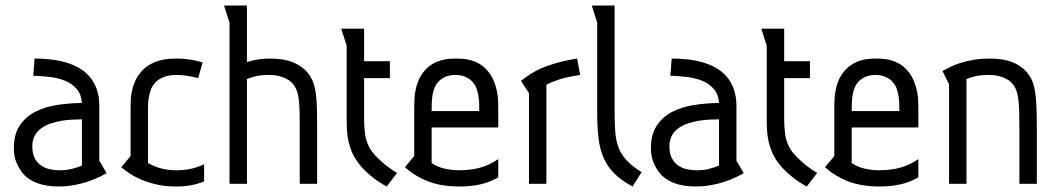

<svg xmlns="http://www.w3.org/2000/svg" viewBox="-20 -675 3883 705"><path d="M106.9 -460Q134.8 -460 163.3 -457Q191.9 -454.1 218.3 -446.8Q244.6 -439.5 267.8 -426.8Q291 -414.1 308.1 -394.5Q325.2 -375 335 -348.1Q344.7 -321.3 344.7 -285.2V-85L371.6 -39.1Q324.7 -12.7 280 -1.5Q235.4 9.8 196.8 9.8Q172.4 9.8 152.8 6.6Q133.3 3.4 117.9 -2.2Q102.5 -7.8 91.1 -15.1Q79.6 -22.5 70.8 -30.8Q54.2 -47.9 42.5 -73.2Q30.8 -98.6 30.8 -130.9Q30.8 -181.2 52 -213.4Q73.2 -245.6 108.2 -263.9Q143.1 -282.2 188 -289.3Q232.9 -296.4 280.8 -296.9Q278.3 -329.6 261 -349.1Q243.7 -368.7 217.8 -378.9Q191.9 -389.2 161.4 -392.6Q130.9 -396 102.1 -397ZM280.8 -236.8Q264.6 -236.8 245.1 -235.8Q225.6 -234.9 205.3 -231.4Q185.1 -228 165.8 -221.4Q146.5 -214.8 131.6 -204.1Q116.7 -193.4 107.7 -177Q98.6 -160.6 98.6 -138.2Q98.6 -109.9 108.4 -92.5Q118.2 -75.2 133.3 -65.7Q148.4 -56.2 165.8 -53Q183.1 -49.8 198.7 -49.8Q223.6 -49.8 243.2 -54.7Q262.7 -59.6 280.8 -66.9Z M707.5 -388.2Q688.5 -393.6 667 -396.7Q645.5 -399.9 627.4 -399.9Q609.4 -399.9 595.7 -396.5Q582 -393.1 572 -387.9Q562 -382.8 555.4 -377Q548.8 -371.1 545.4 -366.2Q537.1 -355.5 532.7 -342.3Q528.3 -329.1 526.1 -315.7Q523.9 -302.2 523.7 -289.1Q523.4 -275.9 523.4 -265.1V-76.2Q548.3 -62.5 573.2 -56.2Q598.1 -49.8 627.4 -49.8Q655.3 -49.8 679.9 -54.9Q704.6 -60.1 729.5 -71.8V-8.8Q704.6 1 680.2 5.4Q655.8 9.8 626.5 9.8Q587.9 9.8 556.4 2.7Q524.9 -4.4 500 -14.9Q475.1 -25.4 456.5 -37.8Q438 -50.3 425.3 -61L459.5 -102.1V-265.1Q459.5 -278.8 459.7 -297.4Q460 -315.9 463.6 -336.2Q467.3 -356.4 476.3 -377.2Q485.4 -397.9 502.4 -416Q517.1 -431.2 533.4 -439.9Q549.8 -448.7 566.7 -453.1Q583.5 -457.5 599.6 -458.7Q615.7 -460 629.4 -460Q655.8 -460 679 -456.1Q702.1 -452.1 724.1 -445.8Z M886.7 -446.8Q905.3 -453.1 926.5 -456.5Q947.8 -460 971.7 -460Q990.2 -460 1012.2 -457.3Q1034.2 -454.6 1055.4 -446.3Q1076.7 -438 1095.5 -422.4Q1114.3 -406.7 1126.5 -380.9Q1131.8 -369.6 1135.3 -355.5Q1138.7 -341.3 1140.9 -320.8Q1143.1 -300.3 1143.8 -271.7Q1144.5 -243.2 1144.5 -203.1V0H1080.6V-205.1Q1080.6 -237.8 1080.1 -262.5Q1079.6 -287.1 1077.6 -305.4Q1075.7 -323.7 1071.8 -336.4Q1067.9 -349.1 1061.5 -358.9Q1057.1 -365.7 1049.8 -373Q1042.5 -380.4 1031 -386.2Q1019.5 -392.1 1003.9 -396Q988.3 -399.9 966.8 -399.9Q941.9 -399.9 922.6 -395.8Q903.3 -391.6 886.7 -384.8V0H822.8V-591.8L802.7 -654.8H886.7Z M1316.9 -569.8V-450.2H1411.6V-388.2H1316.9V-258.8V-236.3Q1316.9 -211.4 1320.3 -183.3Q1323.7 -155.3 1338.9 -128.9Q1345.7 -117.2 1357.2 -105Q1368.7 -92.8 1382.1 -80.8Q1395.5 -68.8 1410.2 -58.3Q1424.8 -47.9 1438 -40L1399.9 9.8Q1385.3 2 1370.1 -8.1Q1355 -18.1 1341.1 -29.8Q1327.1 -41.5 1314.7 -54.2Q1302.2 -66.9 1293 -80.1Q1279.3 -99.1 1271.5 -118.2Q1263.7 -137.2 1259.5 -156.5Q1255.4 -175.8 1254.2 -194.8Q1252.9 -213.9 1252.9 -232.9V-506.8L1232.9 -569.8Z M1739.7 -267.1Q1739.7 -277.8 1739.5 -290.8Q1739.3 -303.7 1737.5 -316.9Q1735.8 -330.1 1732.2 -343Q1728.5 -356 1721.7 -366.2Q1718.3 -371.1 1712.6 -377Q1707 -382.8 1698.7 -387.9Q1690.4 -393.1 1678.7 -396.5Q1667 -399.9 1651.9 -399.9Q1637.2 -399.9 1625.7 -396.5Q1614.3 -393.1 1605.7 -387.9Q1597.2 -382.8 1591.6 -377Q1585.9 -371.1 1582.5 -366.2Q1575.7 -355.5 1572 -342.8Q1568.4 -330.1 1566.9 -316.7Q1565.4 -303.2 1565.2 -290.5Q1564.9 -277.8 1564.9 -267.1ZM1564.9 -207V-76.2Q1588.4 -60.5 1615.2 -55.2Q1642.1 -49.8 1665.5 -49.8Q1708.5 -49.8 1742.9 -59.3Q1777.3 -68.8 1809.6 -90.8V-23.9Q1778.8 -5.9 1743.7 2Q1708.5 9.8 1667 9.8Q1603 9.8 1554.7 -8.1Q1506.3 -25.9 1466.8 -61L1501 -102.1V-265.1V-282.2Q1501 -296.4 1502 -313.2Q1502.9 -330.1 1506.6 -347.9Q1510.3 -365.7 1518.1 -383.1Q1525.9 -400.4 1539.6 -416Q1553.2 -431.2 1568.1 -439.9Q1583 -448.7 1598.1 -453.1Q1613.3 -457.5 1627.7 -458.7Q1642.1 -460 1654.8 -460Q1667 -460 1681.6 -458.7Q1696.3 -457.5 1711.4 -453.1Q1726.6 -448.7 1741.5 -439.9Q1756.3 -431.2 1769.5 -416Q1785.2 -397.9 1793.5 -377.2Q1801.8 -356.4 1805.4 -336.2Q1809.1 -315.9 1809.3 -297.4Q1809.6 -278.8 1809.6 -265.1V-207Z M1922.4 -333 1893.1 -377.9Q1937.5 -414.6 1990.2 -433.1Q2043 -451.7 2099.1 -460L2110.4 -399.9Q2061.5 -392.6 2033 -383.1Q2004.4 -373.5 1986.3 -363.8V0H1922.4Z M2236.8 -654.8V-258.8Q2236.8 -217.8 2239.5 -186.8Q2242.2 -155.8 2252.2 -130.9Q2262.2 -106 2282 -85Q2301.8 -64 2335.9 -43L2302.7 9.8Q2261.7 -12.2 2236.1 -37.6Q2210.4 -63 2196.5 -95Q2182.6 -127 2177.7 -167Q2172.9 -207 2172.9 -258.8V-591.8L2152.8 -654.8Z M2446.3 -460Q2474.1 -460 2502.7 -457Q2531.2 -454.1 2557.6 -446.8Q2584 -439.5 2607.2 -426.8Q2630.4 -414.1 2647.5 -394.5Q2664.6 -375 2674.3 -348.1Q2684.1 -321.3 2684.1 -285.2V-85L2710.9 -39.1Q2664.1 -12.7 2619.4 -1.5Q2574.7 9.8 2536.1 9.8Q2511.7 9.8 2492.2 6.6Q2472.7 3.4 2457.3 -2.2Q2441.9 -7.8 2430.4 -15.1Q2418.9 -22.5 2410.2 -30.8Q2393.6 -47.9 2381.8 -73.2Q2370.1 -98.6 2370.1 -130.9Q2370.1 -181.2 2391.4 -213.4Q2412.6 -245.6 2447.5 -263.9Q2482.4 -282.2 2527.3 -289.3Q2572.3 -296.4 2620.1 -296.9Q2617.7 -329.6 2600.3 -349.1Q2583 -368.7 2557.1 -378.9Q2531.2 -389.2 2500.7 -392.6Q2470.2 -396 2441.4 -397ZM2620.1 -236.8Q2604 -236.8 2584.5 -235.8Q2564.9 -234.9 2544.7 -231.4Q2524.4 -228 2505.1 -221.4Q2485.8 -214.8 2470.9 -204.1Q2456.1 -193.4 2447 -177Q2438 -160.6 2438 -138.2Q2438 -109.9 2447.8 -92.5Q2457.5 -75.2 2472.7 -65.7Q2487.8 -56.2 2505.1 -53Q2522.5 -49.8 2538.1 -49.8Q2563 -49.8 2582.5 -54.7Q2602.1 -59.6 2620.1 -66.9Z M2859.4 -569.8V-450.2H2954.1V-388.2H2859.4V-258.8V-236.3Q2859.4 -211.4 2862.8 -183.3Q2866.2 -155.3 2881.3 -128.9Q2888.2 -117.2 2899.7 -105Q2911.1 -92.8 2924.6 -80.8Q2938 -68.8 2952.6 -58.3Q2967.3 -47.9 2980.5 -40L2942.4 9.8Q2927.7 2 2912.6 -8.1Q2897.5 -18.1 2883.5 -29.8Q2869.6 -41.5 2857.2 -54.2Q2844.7 -66.9 2835.4 -80.1Q2821.8 -99.1 2814 -118.2Q2806.2 -137.2 2802 -156.5Q2797.9 -175.8 2796.6 -194.8Q2795.4 -213.9 2795.4 -232.9V-506.8L2775.4 -569.8Z M3282.2 -267.1Q3282.2 -277.8 3282 -290.8Q3281.7 -303.7 3280 -316.9Q3278.3 -330.1 3274.7 -343Q3271 -356 3264.2 -366.2Q3260.7 -371.1 3255.1 -377Q3249.5 -382.8 3241.2 -387.9Q3232.9 -393.1 3221.2 -396.5Q3209.5 -399.9 3194.3 -399.9Q3179.7 -399.9 3168.2 -396.5Q3156.7 -393.1 3148.2 -387.9Q3139.6 -382.8 3134 -377Q3128.4 -371.1 3125 -366.2Q3118.2 -355.5 3114.5 -342.8Q3110.8 -330.1 3109.4 -316.7Q3107.9 -303.2 3107.7 -290.5Q3107.4 -277.8 3107.4 -267.1ZM3107.4 -207V-76.2Q3130.9 -60.5 3157.7 -55.2Q3184.6 -49.8 3208 -49.8Q3251 -49.8 3285.4 -59.3Q3319.8 -68.8 3352.1 -90.8V-23.9Q3321.3 -5.9 3286.1 2Q3251 9.8 3209.5 9.8Q3145.5 9.8 3097.2 -8.1Q3048.8 -25.9 3009.3 -61L3043.5 -102.1V-265.1V-282.2Q3043.5 -296.4 3044.4 -313.2Q3045.4 -330.1 3049.1 -347.9Q3052.7 -365.7 3060.5 -383.1Q3068.4 -400.4 3082 -416Q3095.7 -431.2 3110.6 -439.9Q3125.5 -448.7 3140.6 -453.1Q3155.8 -457.5 3170.2 -458.7Q3184.6 -460 3197.3 -460Q3209.5 -460 3224.1 -458.7Q3238.8 -457.5 3253.9 -453.1Q3269 -448.7 3283.9 -439.9Q3298.8 -431.2 3312 -416Q3327.6 -397.9 3335.9 -377.2Q3344.2 -356.4 3347.9 -336.2Q3351.6 -315.9 3351.8 -297.4Q3352.1 -278.8 3352.1 -265.1V-207Z M3440.9 -414.1Q3454.1 -421.9 3471.4 -430.2Q3488.8 -438.5 3510.5 -445.1Q3532.2 -451.7 3557.9 -455.8Q3583.5 -460 3613.8 -460Q3632.8 -460 3654.8 -457.3Q3676.8 -454.6 3698 -446.3Q3719.2 -438 3737.8 -422.4Q3756.3 -406.7 3769 -380.9Q3773.9 -369.6 3777.3 -355.5Q3780.8 -341.3 3783 -320.8Q3785.2 -300.3 3786.1 -271.7Q3787.1 -243.2 3787.1 -203.1V0H3723.1V-205.1Q3723.1 -237.8 3722.4 -262.5Q3721.7 -287.1 3719.7 -305.4Q3717.8 -323.7 3713.9 -336.7Q3710 -349.6 3704.1 -358.9Q3699.7 -365.7 3692.4 -373Q3685.1 -380.4 3673.6 -386.2Q3662.1 -392.1 3646.2 -396Q3630.4 -399.9 3608.9 -399.9Q3585 -399.9 3565.2 -395.8Q3545.4 -391.6 3528.8 -384.8V0H3464.8V-365.2Z"/></svg>

Font: Aubrey
Style: Regular
Weight: 400
Designer: Gayaneh Bagdasaryan | Cyreal.org
Foundry: Gayaneh Bagdasaryan | Cyreal.org
Version: Version 1.000